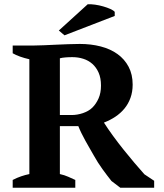

<svg xmlns="http://www.w3.org/2000/svg" viewBox="-20 -874 762 894"><path d="M258.8 -63.5Q280.8 -58.6 297.6 -51Q314.5 -43.5 330.6 -36.1V0H39.1V-36.1Q60.1 -46.9 78.9 -53.2Q97.7 -59.6 116.7 -63.5V-598.1Q68.8 -608.9 39.1 -626V-662.1H139.6Q158.2 -662.1 184.1 -663.3Q210 -664.6 238.8 -665.8Q267.6 -667 296.9 -668.2Q326.2 -669.4 351.6 -669.4Q403.8 -669.4 449 -657.7Q494.1 -646 527.1 -622.3Q560.1 -598.6 578.9 -563Q597.7 -527.3 597.7 -480Q597.7 -446.3 587.6 -418.5Q577.6 -390.6 559.8 -368.9Q542 -347.2 517.6 -330.8Q493.2 -314.5 463.9 -303.2Q482.9 -273.4 506.6 -241Q530.3 -208.5 555.7 -176.8Q581.1 -145 606 -115.7Q630.9 -86.4 652.3 -62.5L697.8 -32.2V0H540L499 -31.2Q478 -57.6 456.8 -86.9Q435.5 -116.2 416.5 -150.4Q407.2 -167 397.2 -184.1Q387.2 -201.2 377.7 -218.5Q368.2 -235.8 359.6 -253.2Q351.1 -270.5 344.7 -286.6H258.8ZM317.4 -607.9Q310.1 -607.9 301.5 -607.7Q293 -607.4 284.9 -606.7Q276.9 -606 270 -605Q263.2 -604 258.8 -602.5V-338.4H314.5Q326.2 -338.4 339.6 -340.6Q353 -342.8 366 -347.2Q378.9 -351.6 390.4 -358.2Q401.9 -364.7 410.6 -373.5Q427.7 -390.6 439 -416Q450.2 -441.4 450.2 -475.6Q450.2 -510.7 439.2 -535.6Q428.2 -560.5 409.9 -576.7Q391.6 -592.8 367.7 -600.3Q343.8 -607.9 317.4 -607.9ZM388.2 -854Q403.3 -855 422.6 -852.3Q441.9 -849.6 460.4 -844.2Q479 -838.9 493.7 -832.3Q508.3 -825.7 514.2 -818.8V-799.8L280.3 -709.5L253.9 -731.9Z"/></svg>

Font: PT Astra Serif
Style: Bold
Weight: 700
Designer: A.Korolkova, I. Chaeva
Foundry: ParaType Ltd
Version: Version 1.002